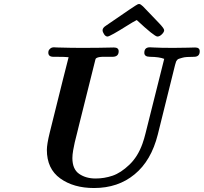

<svg xmlns="http://www.w3.org/2000/svg" viewBox="-20 -924 1025 966"><path d="M215.8 -169.9Q215.8 -197.8 230 -255.9L296.9 -524.9L325.2 -636.2Q306.2 -638.2 266.1 -638.2H249Q223.1 -638.2 223.1 -659.2Q223.1 -664.1 224.6 -668.9Q226.1 -673.8 233.2 -679.9Q240.2 -686 252 -686Q254.9 -686 260.5 -685.5Q266.1 -685.1 269 -685.1Q338.9 -683.1 386.2 -683.1H398.9Q439 -683.1 473.9 -683.6Q508.8 -684.1 528.8 -684.6Q548.8 -685.1 553.2 -685.1Q577.1 -685.1 577.1 -666Q577.1 -638.2 545.9 -638.2H530.8Q517.6 -638.2 509.8 -638.2Q502 -638.2 494.4 -638.2Q486.8 -638.2 482.4 -637.2Q478 -636.2 474.1 -635.5Q470.2 -634.8 468 -633.3Q465.8 -631.8 463.9 -630.9Q461.9 -629.9 460.9 -627Q460 -624 459.5 -622.6Q459 -621.1 458 -616.5Q457 -611.8 456.1 -608.9L377.9 -295.9Q376 -286.1 367.9 -255.1Q359.9 -224.1 356 -207.5Q352.1 -190.9 348.1 -168Q344.2 -145 344.2 -128.9Q344.2 -72.8 378.2 -49.3Q412.1 -25.9 460.9 -25.9Q504.9 -25.9 546.4 -40Q587.9 -54.2 630.9 -95.2Q673.8 -136.2 696.8 -201.2Q705.6 -226.1 711.9 -252L806.2 -627.9Q781.2 -637.7 734.9 -638.2Q706.1 -638.2 706.1 -658.2Q706.1 -686 733.9 -686Q736.8 -686 752.4 -685.1Q768.1 -684.1 794.9 -683.6Q821.8 -683.1 853 -683.1Q891.1 -683.1 923.6 -684.1Q956.1 -685.1 961.9 -685.1Q984.9 -685.1 984.9 -666Q984.9 -638.2 956.1 -638.2Q936 -638.2 920.9 -637.2Q905.8 -636.2 896 -633.1Q886.2 -629.9 880.6 -628.4Q875 -627 871.1 -622.1Q867.2 -617.2 866.2 -615Q865.2 -612.8 863.5 -606Q861.8 -599.1 860.8 -597.2L773.9 -247.1Q740.7 -115.2 657.2 -46.9Q574.2 22 453.1 22Q350.1 22 283 -26.4Q215.8 -74.7 215.8 -169.9ZM496.1 -772Q496.1 -784.2 513.2 -794.9Q668 -901.9 673.8 -902.8Q675.8 -903.8 679.2 -903.8H680.2Q687 -903.8 699.5 -891.8Q711.9 -879.9 779.8 -808.1Q805.7 -781.2 805.9 -772.2Q806.2 -763.2 794.7 -751.7Q783.2 -740.2 772 -740.2Q756.8 -740.2 668 -823.2Q651.9 -815.4 616 -792.7Q580.1 -770 553.5 -755.1Q526.9 -740.2 521 -740.2Q511.2 -740.2 503.7 -751.7Q496.1 -763.2 496.1 -772Z"/></svg>

Font: CMU Serif
Style: BoldItalic
Weight: 700
Italic angle: -14.04°
Version: Version 0.7.0